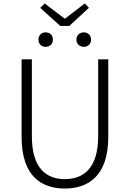

<svg xmlns="http://www.w3.org/2000/svg" viewBox="-20 -1070 745 1103"><path d="M352 13C483 13 602 -55 602 -284V-729H544V-288C544 -98 455 -41 352 -41C251 -41 163 -98 163 -288V-729H104V-284C104 -55 221 13 352 13ZM326 -921H378L491 -1025L467 -1050L355 -964H350L237 -1050L211 -1025ZM242 -801C267 -801 284 -817 284 -842C284 -868 267 -884 242 -884C218 -884 201 -868 201 -842C201 -817 218 -801 242 -801ZM461 -801C485 -801 503 -817 503 -842C503 -868 485 -884 461 -884C438 -884 419 -868 419 -842C419 -817 438 -801 461 -801Z"/></svg>

Font: GenYoGothic2 TW L
Style: Regular
Weight: 300
Version: Version 2.100;PS 2.1;hotconv 16.6.51;makeotf.lib2.5.65220 DE